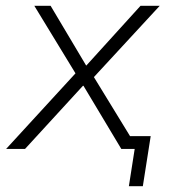

<svg xmlns="http://www.w3.org/2000/svg" viewBox="-20 -512 587 660"><path d="M423 128 443 0H410L417 -44H498L471 128ZM1 0 246 -267 251 -241 98 -492H154L276 -287H277L463 -492H529L300 -244L293 -263L454 0H397L267 -217H265L66 0Z"/></svg>

Font: Nunito Sans 7pt ExtraLight
Style: Italic
Weight: 250
Italic angle: -9°
Designer: Vernon Adams
Foundry: Vernon Adams
Version: Version 3.101;gftools[0.9.27]